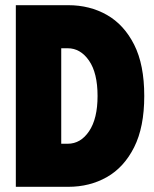

<svg xmlns="http://www.w3.org/2000/svg" viewBox="-20 -720 592 740"><path d="M243 -700H41V0H243Q326 0 392 -37.5Q458 -75 497 -152.5Q536 -230 536 -350Q536 -471 497 -548Q458 -625 392 -662.5Q326 -700 243 -700ZM241 -166H216V-534H241Q290 -534 323 -486.5Q356 -439 356 -350Q356 -263 323.5 -214.5Q291 -166 241 -166Z"/></svg>

Font: Phudu Light ExtraBold
Style: Regular
Weight: 800
Version: Version 1.005;gftools[0.9.23]